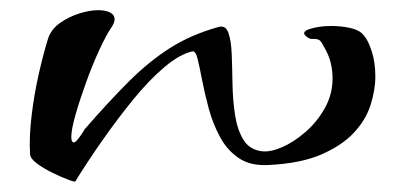

<svg xmlns="http://www.w3.org/2000/svg" viewBox="-20 -348 811 377"><path d="M128 8Q128 10 114.5 5Q101 0 83.5 -8.5Q66 -17 52.5 -27Q39 -37 39 -46Q37 -78 42 -120.5Q47 -163 56.5 -204.5Q66 -246 75 -274Q81 -291 98 -303Q115 -315 135.5 -321.5Q156 -328 173 -328Q187 -328 196 -323.5Q205 -319 205 -310Q205 -303 198 -293Q189 -280 175.5 -251Q162 -222 149.5 -187.5Q137 -153 128.5 -123.5Q120 -94 120 -79Q120 -66 127 -69Q129 -69 137 -80Q145 -91 146 -94Q193 -148 232.5 -187.5Q272 -227 313.5 -253.5Q355 -280 409 -295Q423 -299 428.5 -283.5Q434 -268 435 -241.5Q436 -215 436.5 -183.5Q437 -152 441.5 -122.5Q446 -93 458 -73.5Q470 -54 494 -51Q511 -49 534 -59Q557 -69 580 -89Q603 -109 618 -136Q633 -163 633 -194Q633 -210 629 -226Q625 -242 615 -258Q610 -269 604.5 -270.5Q599 -272 593.5 -271.5Q588 -271 582 -276Q570 -285 588 -291Q606 -297 631 -297Q650 -297 668 -293Q686 -289 694 -279Q703 -269 710 -247Q717 -225 717 -198Q717 -171 707.5 -141.5Q698 -112 674.5 -87Q651 -62 610.5 -44.5Q570 -27 507 -24Q472 -22 449 -37.5Q426 -53 412 -79Q398 -105 390 -134.5Q382 -164 377 -190Q372 -216 368 -232.5Q364 -249 357 -247Q332 -241 302 -215.5Q272 -190 241.5 -152.5Q211 -115 181.5 -73Q152 -31 128 8Z"/></svg>

Font: Grechen Fuemen
Style: Regular
Weight: 400
Designer: Robert E. Leuschke
Foundry: Robert E. Leuschke
Version: Version 1.010; ttfautohint (v1.8.3)